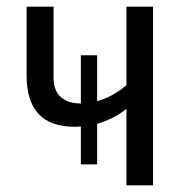

<svg xmlns="http://www.w3.org/2000/svg" viewBox="-20 -557 540 577"><path d="M440 -537V0H360V-230Q323 -200 272 -185V-63H223V-177Q217 -176 204 -176Q60 -176 60 -330V-537H141V-324Q141 -285 162.5 -265.5Q184 -246 223 -246V-391H272V-253Q319 -266 360 -301V-537Z"/></svg>

Font: Noto Sans Mono UI Cond
Style: Regular
Weight: 400
Width: 3
Monospace: yes
Designer: Monotype Design team
Foundry: Monotype Imaging Inc.
Version: Version 1.000